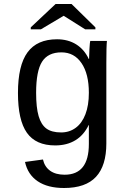

<svg xmlns="http://www.w3.org/2000/svg" viewBox="-20 -733 640 960"><path d="M300.3 207Q218.3 207 168.5 173.3Q118.7 139.6 105 76.7L194.8 64.5Q203.1 101.1 230.7 120.8Q258.3 140.6 303.2 140.6Q424.3 140.6 424.3 -13.2V-107.9H423.3Q399.4 -57.6 356.9 -31.7Q314.5 -5.9 255.9 -5.9Q159.2 -5.9 114.5 -69.1Q69.8 -132.3 69.8 -268.1Q69.8 -406.2 117.7 -471.4Q165.5 -536.6 265.1 -536.6Q320.3 -536.6 361.1 -511Q401.9 -485.4 423.8 -438H425.3Q425.3 -452.6 427.2 -487.5Q429.2 -522.5 431.2 -528.3H514.6Q511.7 -502 511.7 -418.9V-15.6Q511.7 95.2 460 151.1Q408.2 207 300.3 207ZM424.3 -269Q424.3 -363.3 387.7 -417.2Q351.1 -471.2 287.1 -471.2Q220.2 -471.2 190.4 -424.6Q160.6 -377.9 160.6 -269Q160.6 -195.3 173.1 -152.6Q185.5 -109.9 211.9 -90.3Q238.3 -70.8 285.6 -70.8Q327.1 -70.8 358.6 -94Q390.1 -117.2 407.2 -161.9Q424.3 -206.5 424.3 -269ZM457 -596.2V-586.4H405.8L298.8 -653.8H297.9L184.6 -586.4H133.8V-596.2L257.8 -712.9H337.9Z"/></svg>

Font: Cousine
Style: Regular
Weight: 400
Monospace: yes
Designer: Steve Matteson
Foundry: Ascender Corporation
Version: Version 1.20